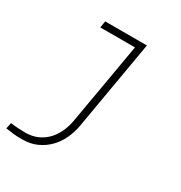

<svg xmlns="http://www.w3.org/2000/svg" viewBox="-173 -652 934 991"><g transform="rotate(30 293.5 -157.0)"><path d="M167.5 -528.3 161.1 -488.8H367.7L283.2 -1.5Q276.4 35.6 261.5 67.4Q246.6 99.1 223.6 123Q200.7 147 169.4 160.9Q138.2 174.8 98.6 175.3Q76.2 175.3 54 173.8Q31.7 172.4 9.3 169.4L1.5 205.1Q26.9 209 51.3 211.4Q75.7 213.9 101.1 213.4Q148.4 213.4 186.5 196.3Q224.6 179.2 253.4 149.9Q281.7 121.1 299.8 82Q317.9 43 325.2 -1.5L416 -528.3Z"/></g></svg>

Font: Roboto Mono ExtraLight
Style: Italic
Weight: 250
Italic angle: -10°
Monospace: yes
Designer: Google
Version: Version 3.000